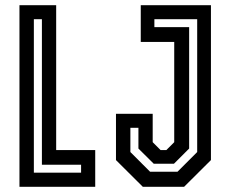

<svg xmlns="http://www.w3.org/2000/svg" viewBox="-20 -720 883 740"><path d="M55 0V-700H196.5V-141.5H347V0ZM110.5 -54.5H292.5V-85H141.5V-646H110.5ZM530.5 0 427 -103V-281.5H568.5V-172L599 -141.5H621L651.5 -172V-558.5H522.5V-700H793V-103L689.5 0ZM558.5 -58H664L740 -134V-646H575V-615.5H709V-147.5L650.5 -89H572.5L513.5 -147.5V-227.5H482.5V-134Z"/></svg>

Font: Tourney Condensed SemiBold
Style: Regular
Weight: 600
Width: 3
Designer: Tyler Finck
Foundry: Etcetera Type Co
Version: Version 1.010; ttfautohint (v1.8.3)